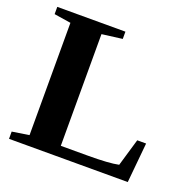

<svg xmlns="http://www.w3.org/2000/svg" viewBox="-118 -775 901 895"><g transform="rotate(20 333.0 -327.5)"><path d="M356 -619 255 -606V-52H388Q494 -52 541 -62L581 -198H625L606 0H17V-36L101 -49V-606L18 -619V-655H356Z"/></g></svg>

Font: Libra Serif Modern
Style: Bold
Weight: 700
Designer: Stefan Peev, Context Ltd
Foundry: Ascender Corporation
Version: Version 1.000